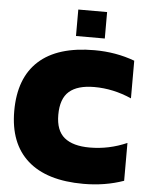

<svg xmlns="http://www.w3.org/2000/svg" viewBox="-58 -894 728 950"><g transform="rotate(5 306.0 -418.5)"><path d="M292 -715.8V-847.2H435.1V-715.8ZM392.1 9.8Q209.5 9.8 114.7 -74.7Q20 -159.2 20 -319.8Q20 -483.9 113.5 -568.8Q207 -653.8 390.1 -653.8Q496.6 -653.8 589.8 -619.1V-432.1Q499 -472.2 404.8 -472.2Q321.8 -472.2 280.3 -436.3Q238.8 -400.4 238.8 -319.8Q238.8 -241.7 281.5 -206.8Q324.2 -171.9 407.2 -171.9Q502.9 -171.9 591.8 -210.9V-22.9Q499.5 9.8 392.1 9.8Z"/></g></svg>

Font: Kanit ExtraBold
Style: Regular
Weight: 800
Designer: Katatrad Team
Foundry: CadsonDemak
Version: Version 1.000;PS 001.000;hotconv 1.0.88;makeotf.lib2.5.64775